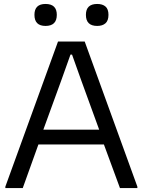

<svg xmlns="http://www.w3.org/2000/svg" viewBox="-20 -950 721 970"><path d="M7 -7 273 -740H408L674 -7V0H586L505 -220H174L95 0H7ZM481 -295 390 -545 344 -674H336L290 -545L199 -295ZM210 -819Q154 -819 154 -875Q154 -930 210 -930Q267 -930 267 -875Q267 -819 210 -819ZM471 -819Q414 -819 414 -875Q414 -930 471 -930Q498 -930 513 -917Q528 -904 528 -875Q528 -846 513 -832.5Q498 -819 471 -819Z"/></svg>

Font: Encode Sans Normal
Style: Regular
Weight: 400
Designer: Pablo Impallari, Andres Torresi
Foundry: Pablo Impallari, Andres Torresi
Version: Version 1.000; ttfautohint (v1.00) -l 8 -r 50 -G 200 -x 14 -